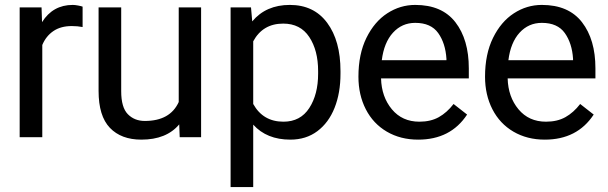

<svg xmlns="http://www.w3.org/2000/svg" viewBox="-20 -558 2474 781"><path d="M60 -528H149L151 -468Q195 -538 276 -538Q285 -538 298 -535.5Q311 -533 316 -531V-448Q296 -452 272 -452Q227 -452 197 -431.5Q167 -411 152 -375V0H60Z M798 0H711L709 -52Q657 10 555 10Q473 10 427 -38Q381 -86 381 -188V-528H473V-187Q473 -121 500 -93.5Q527 -66 569 -66Q672 -66 707 -143V-528H798Z M918 -528H1001L1006 -471Q1062 -538 1159 -538Q1257 -538 1311 -465Q1365 -392 1365 -269V-258Q1365 -180 1341 -119.5Q1317 -59 1271 -24.5Q1225 10 1161 10Q1065 10 1010 -51V203H918ZM1132 -462Q1049 -462 1010 -390V-135Q1050 -63 1133 -63Q1202 -63 1238 -118.5Q1274 -174 1274 -258V-269Q1274 -353 1238 -407.5Q1202 -462 1132 -462Z M1438 -246Q1438 -338 1470.5 -404Q1503 -470 1555.5 -504Q1608 -538 1669 -538Q1778 -538 1832.5 -467.5Q1887 -397 1887 -280V-239H1530Q1532 -164 1574 -113.5Q1616 -63 1686 -63Q1732 -63 1765 -81.5Q1798 -100 1825 -135L1880 -92Q1813 10 1681 10Q1609 10 1553.5 -22.5Q1498 -55 1468 -113.5Q1438 -172 1438 -246ZM1533 -313H1796V-319Q1792 -382 1762.5 -423.5Q1733 -465 1669 -465Q1615 -465 1578.5 -425Q1542 -385 1533 -313Z M1953 -246Q1953 -338 1985.5 -404Q2018 -470 2070.5 -504Q2123 -538 2184 -538Q2293 -538 2347.5 -467.5Q2402 -397 2402 -280V-239H2045Q2047 -164 2089 -113.5Q2131 -63 2201 -63Q2247 -63 2280 -81.5Q2313 -100 2340 -135L2395 -92Q2328 10 2196 10Q2124 10 2068.5 -22.5Q2013 -55 1983 -113.5Q1953 -172 1953 -246ZM2048 -313H2311V-319Q2307 -382 2277.5 -423.5Q2248 -465 2184 -465Q2130 -465 2093.5 -425Q2057 -385 2048 -313Z"/></svg>

Font: Freesentation 5 Medium
Style: Regular
Weight: 500
Designer: glyphs from Roboto by Christian Robertson / Hangul glyphs from Noto Sans CJK(Source Han Sans) by Jang Soo-young and Kang
Foundry: PT&
Version: Version 2.001